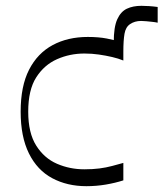

<svg xmlns="http://www.w3.org/2000/svg" viewBox="-20 -625 562 660"><path d="M404 -447 371 -454Q371 -460 371 -466.5Q371 -473 371 -480Q371 -532 383 -558.5Q395 -585 416 -595Q437 -605 466 -605Q478 -605 493 -604Q508 -603 522 -601V-547Q513 -549 502.5 -550Q492 -551 483 -552Q474 -553 465 -553Q443 -553 427 -542Q412 -532 408 -509Q404 -486 404 -447ZM277 15Q211 15 159.5 -12.5Q108 -40 79.5 -97.5Q51 -155 51 -241Q51 -329 80 -385.5Q109 -442 161 -470Q213 -498 282 -498Q319 -498 347.5 -492.5Q376 -487 404 -478V-417Q387 -424 365.5 -429Q344 -434 320 -437.5Q296 -441 270 -441Q220 -441 176 -421.5Q132 -402 104.5 -359Q77 -316 77 -241Q77 -168 104.5 -124.5Q132 -81 176 -62Q220 -43 270 -43Q299 -43 322 -46Q345 -49 365.5 -54.5Q386 -60 404 -65V-5Q376 4 343.5 9.5Q311 15 277 15Z"/></svg>

Font: Ojuju
Style: Regular
Weight: 400
Designer: Chisaokwu Joboson, Mirko Velimirovic
Foundry: Udi Foundry
Version: Version 1.000